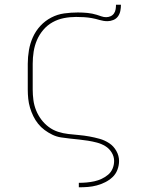

<svg xmlns="http://www.w3.org/2000/svg" viewBox="-20 -591 640 816"><path d="M315 205V186H316Q332 186 348.5 184.5Q365 183 381 179.5Q397 176 412 169Q427 162 439.5 151.5Q452 141 458.5 125.5Q465 110 465 93Q465 74 454.5 57Q444 40 427.5 30Q411 20 392 15Q373 10 354 7Q335 4 316 2Q297 0 278 -2Q259 -4 239.5 -7Q220 -10 202.5 -18.5Q185 -27 169.5 -38.5Q154 -50 142 -65Q130 -80 121.5 -97.5Q113 -115 107.5 -133.5Q102 -152 100 -171.5Q98 -191 98 -210V-320Q98 -349 103 -378Q108 -407 120 -433.5Q132 -460 152 -481.5Q172 -503 198 -516.5Q224 -530 253 -534Q282 -538 311 -538Q321 -538 331.5 -537.5Q342 -537 352 -536Q362 -535 372 -533Q382 -531 391.5 -528Q401 -525 411 -521.5Q421 -518 431 -518Q441 -518 450 -522Q459 -526 464.5 -534Q470 -542 471.5 -552Q473 -562 473 -571H494Q494 -558 491.5 -545Q489 -532 481.5 -521.5Q474 -511 461.5 -506Q449 -501 437 -501Q420 -501 403.5 -506Q387 -511 370.5 -514Q354 -517 337 -518Q320 -519 303 -519Q277 -519 251.5 -514Q226 -509 203.5 -496.5Q181 -484 164 -464Q147 -444 137 -420.5Q127 -397 123 -371.5Q119 -346 119 -320V-210Q119 -188 122 -165.5Q125 -143 133.5 -122Q142 -101 155.5 -83Q169 -65 187 -51.5Q205 -38 226.5 -31Q248 -24 270.5 -21.5Q293 -19 315.5 -17Q338 -15 360 -11Q382 -7 403.5 -1Q425 5 444 17.5Q463 30 474.5 50.5Q486 71 486 93Q486 112 479 130.5Q472 149 458 162Q444 175 427 183.5Q410 192 391.5 197Q373 202 354 203.5Q335 205 316 205Z"/></svg>

Font: Iosevka Slab Thin Extended
Style: Regular
Weight: 100
Width: 7
Monospace: yes
Designer: Belleve Invis
Foundry: Belleve Invis
Version: Version 11.1.1; ttfautohint (v1.8.3)